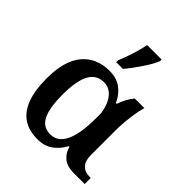

<svg xmlns="http://www.w3.org/2000/svg" viewBox="-221 -929 1073 1073"><g transform="rotate(45 315.5 -393.0)"><path d="M51 -267Q51 -407 109.5 -476.5Q168 -546 271 -546Q326 -546 363.5 -518.5Q401 -491 422 -444H429Q446 -496 479 -536H555Q545 -506 537 -445.5Q529 -385 529 -336V-138Q529 -94 550 -71Q571 -48 611 -48H619V0H535Q478 0 449 -25.5Q420 -51 412 -87H407Q382 -42 345.5 -16Q309 10 254 10Q51 10 51 -267ZM404 -308V-346Q393 -413 363.5 -446Q334 -479 295 -479Q234 -479 206 -426.5Q178 -374 178 -267Q178 -161 203.5 -110.5Q229 -60 286 -60Q404 -60 404 -308ZM262 -621Q278 -659 294 -709Q310 -759 317 -796H431V-784Q420 -753 384.5 -699.5Q349 -646 315 -606H262Z"/></g></svg>

Font: Noto Serif SemiBold
Style: Regular
Weight: 600
Designer: Monotype Design Team
Foundry: Monotype Imaging Inc.
Version: Version 1.001